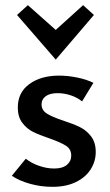

<svg xmlns="http://www.w3.org/2000/svg" viewBox="-20 -718 427 744"><path d="M26 -37 80 -103Q101 -86 131 -75.5Q161 -65 190 -65Q222 -65 239 -79Q256 -93 256 -115Q256 -140 236 -153Q216 -166 171 -182Q132 -195 108 -207Q84 -219 66.5 -242Q49 -265 49 -301Q49 -360 94 -392.5Q139 -425 209 -425Q243 -425 279.5 -417.5Q316 -410 342 -397L298 -325Q280 -340 254.5 -348.5Q229 -357 203 -357Q173 -357 157 -345Q141 -333 141 -314Q141 -291 161.5 -278Q182 -265 224 -251Q264 -238 289.5 -225.5Q315 -213 333 -189.5Q351 -166 351 -129Q351 -93 331.5 -62Q312 -31 274 -12.5Q236 6 183 6Q138 6 95.5 -6Q53 -18 26 -37ZM46 -660 88 -698 196 -602 302 -698 344 -660 196 -487Z"/></svg>

Font: Ysabeau Semibold
Style: Regular
Weight: 600
Designer: Christian Thalmann (Catharsis Fonts)
Version: Version 0.003